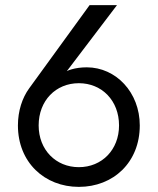

<svg xmlns="http://www.w3.org/2000/svg" viewBox="-20 -720 616 750"><path d="M330 -700 94 -375C67 -338 50 -287 50 -230C50 -86 154 10 288 10C423 10 526 -86 526 -230C526 -359 433 -457 319 -457C296 -457 276 -454 259 -449C252 -447 246 -445 241 -442L437 -700ZM131 -230C131 -327 198 -395 288 -395C378 -395 445 -327 445 -230C445 -135 378 -67 288 -67C198 -67 131 -135 131 -230Z"/></svg>

Font: Jost
Style: Regular
Weight: 400
Version: Version 3.710